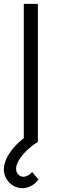

<svg xmlns="http://www.w3.org/2000/svg" viewBox="-44 -740 298 1001"><path d="M72 241Q46 241 24 227.5Q2 214 -11 191.5Q-24 169 -24 143.5Q-24 112 -5.8 78Q12.5 44 43.5 12.5Q60.5 -4.5 80 -19.5V-720H153.5V0Q123 18.5 97 43.2Q71 68 55.5 93.5Q40 119 40 139.5Q40 158 51.2 169.8Q62.5 181.5 78 181.5Q89.5 181.5 101.5 175Q113.5 168.5 124 157L156.5 196.5Q140 218 117.8 229.5Q95.5 241 72 241Z"/></svg>

Font: Vela Sans
Style: Regular
Weight: 400
Designer: Principal design: Mikhail Sharanda - project Manrope.
Design modification: Ravid Balaliev
Foundry: Mikhail Sharanda
Version: Version 1.001